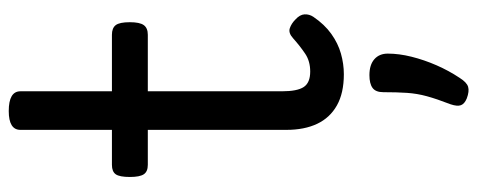

<svg xmlns="http://www.w3.org/2000/svg" viewBox="-338 -432 1065 428"><g transform="rotate(-90 194.0 -217.5)"><path d="M243 17Q201 17 173.5 1.5Q146 -14 132.5 -42.5Q119 -71 119 -111V-420H41Q26 -420 20 -429Q14 -438 14 -460Q14 -483 20 -491.5Q26 -500 41 -500H119V-704Q119 -717 129.5 -723.5Q140 -730 161 -730Q183 -730 194 -723.5Q205 -717 205 -704V-500H331Q346 -500 352.5 -491.5Q359 -483 359 -460Q359 -438 352.5 -429Q346 -420 331 -420H205V-121Q205 -87 214.5 -72.5Q224 -58 249 -58Q272 -58 288.5 -69Q305 -80 323 -96Q335 -107 345.5 -103.5Q356 -100 365 -91Q376 -81 376.5 -70.5Q377 -60 371 -51Q354 -26 333 -11Q312 4 289 10.5Q266 17 243 17ZM189 291Q177 286 174 278Q171 270 176 255Q188 224 194 202Q200 180 201.5 157.5Q203 135 203 105Q203 88 212.5 81Q222 74 241 74Q264 74 276.5 85Q289 96 289 115Q289 140 282 168Q275 196 263 223.5Q251 251 235 275Q225 291 215 294Q205 297 189 291Z"/></g></svg>

Font: Playwrite FR Trad
Style: Regular
Weight: 400
Designer: Veronika Burian, José Scaglione
Foundry: TypeTogether
Version: Version 1.000